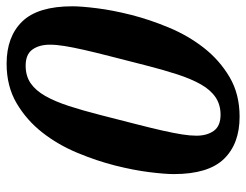

<svg xmlns="http://www.w3.org/2000/svg" viewBox="-104 -646 762 595"><g transform="rotate(-90 277.5 -349.0)"><path d="M219 -47Q250 -47 273 -62.5Q296 -78 313 -108Q330 -138 344 -181Q358 -224 372 -279Q388 -342 400 -388.5Q412 -435 420 -470.5Q428 -506 432 -531Q436 -556 436 -576Q436 -609 421 -630Q406 -651 371 -651Q339 -651 316.5 -635.5Q294 -620 277 -590Q260 -560 246 -517Q232 -474 218 -419Q202 -356 190 -309.5Q178 -263 170 -227.5Q162 -192 158 -166.5Q154 -141 154 -122Q154 -89 169 -68Q184 -47 219 -47ZM213 12Q129 12 82 -36.5Q35 -85 35 -192Q35 -219 41 -267.5Q47 -316 61.5 -373.5Q76 -431 101 -491Q126 -551 164 -599.5Q202 -648 254.5 -679Q307 -710 377 -710Q461 -710 508 -661.5Q555 -613 555 -506Q555 -479 549 -430.5Q543 -382 528.5 -324.5Q514 -267 489 -207Q464 -147 426 -98.5Q388 -50 335.5 -19Q283 12 213 12Z"/></g></svg>

Font: IBM Plex Serif SemiBold
Style: Italic
Weight: 600
Italic angle: -14°
Designer: Mike Abbink, Paul van der Laan, Pieter van Rosmalen
Foundry: Bold Monday
Version: Version 2.5